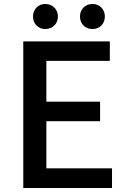

<svg xmlns="http://www.w3.org/2000/svg" viewBox="-20 -945 640 965"><path d="M97 0V-737H532V-639H213V-434H483V-336H213V-99H543V0ZM207 -799Q181 -799 163.5 -817Q146 -835 146 -862Q146 -889 163.5 -907Q181 -925 207 -925Q235 -925 253 -907Q271 -889 271 -862Q271 -835 253 -817Q235 -799 207 -799ZM445 -799Q417 -799 399.5 -817Q382 -835 382 -862Q382 -889 399.5 -907Q417 -925 445 -925Q472 -925 489.5 -907Q507 -889 507 -862Q507 -835 489.5 -817Q472 -799 445 -799Z"/></svg>

Font: Noto Sans JP Thin Medium
Style: Regular
Weight: 500
Version: Version 2.004-H2;hotconv 1.0.118;makeotfexe 2.5.65603